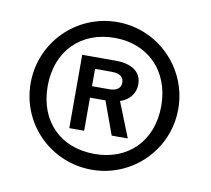

<svg xmlns="http://www.w3.org/2000/svg" viewBox="-60 -819 670 611"><g transform="rotate(10 274.5 -513.5)"><path d="M273 -275C404 -275 511 -381 511 -513C511 -645 404 -752 273 -752C140 -752 34 -645 34 -513C34 -381 140 -275 273 -275ZM228 -393V-500H278L317 -393H369L324 -506C348 -514 372 -533 372 -569C372 -608 341 -630 288 -630H180V-393ZM273 -326C163 -326 89 -399 89 -513C89 -626 163 -701 273 -701C381 -701 456 -626 456 -513C456 -399 381 -326 273 -326ZM228 -593H281C311 -593 321 -581 321 -565C321 -545 305 -537 284 -537H228Z"/></g></svg>

Font: Cheyenne Sans Medium
Style: Regular
Weight: 500
Designer: The Public Sans project authors (U.S. Web Design System), Libre Franklin designed by Pablo Impallari and Rodrigo Fuenzal
Foundry: The Cheyenne Sans Project Authors
Version: Version 2.007